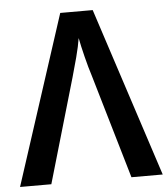

<svg xmlns="http://www.w3.org/2000/svg" viewBox="-52 -761 705 807"><g transform="rotate(-5 301.0 -357.0)"><path d="M369 -714H232L0 0H132L260 -440Q270 -474 282.5 -521.5Q295 -569 300 -602Q306 -570 318 -522Q330 -474 341 -440L470 0H602Z"/></g></svg>

Font: Noto Sans Display Medium
Style: Regular
Weight: 500
Designer: Monotype Design Team
Foundry: Monotype Imaging Inc.
Version: Version 1.900